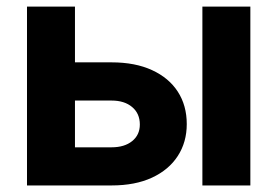

<svg xmlns="http://www.w3.org/2000/svg" viewBox="-20 -566 846 586"><path d="M157.7 -375.7H320.5Q392.6 -375.7 444 -352Q495.4 -328.4 522.7 -286.2Q550 -243.9 550 -187.3Q550 -132.2 522.6 -89.9Q495.2 -47.6 443.9 -23.8Q392.6 0 320.5 0H62.4V-545.9H208.8V-116.4H320.5Q359.9 -116.4 383.3 -135.3Q406.8 -154.2 406.8 -186Q406.8 -219.6 383.3 -239.3Q359.9 -259.1 320.5 -259.1H157.7ZM597.7 0V-545.9H744.1V0Z"/></svg>

Font: Inter Variable LoSnoCo
Style: Regular
Weight: 400
Designer: Rasmus Andersson
Foundry: rsms
Version: Version 4.000;git-a52131595; featfreeze: case,dlig,ss01,ss02